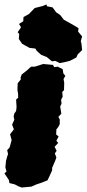

<svg xmlns="http://www.w3.org/2000/svg" viewBox="-39 -810 387 858"><path d="M-15 -62 -12 -92 -7 -110 -3 -122 -7 -139 4 -151 13 -184 6 -210 23 -232 15 -253 25 -275 22 -289 25 -303 33 -314 35 -332 33 -365 42 -373V-390L39 -408L40 -438L54 -455L53 -464L58 -477L82 -496L93 -506L100 -512H116L154 -524L198 -520L203 -510L219 -512L241 -501L244 -482L253 -471L245 -457L248 -440L247 -407L239 -399L241 -378L234 -364L236 -347L230 -334L235 -302L222 -288L228 -276V-255L221 -242L213 -232L212 -209L223 -200L213 -181L221 -171L205 -154L214 -136L206 -124L213 -107L209 -95L194 -60V-49L180 -18L173 -4L142 8L124 14L101 24L58 28L42 22L27 14L3 8L1 -5L-19 -35L-10 -44ZM228 -528 208 -538 193 -536 170 -555 145 -565 125 -583 119 -593 93 -596 60 -614 45 -636 47 -658 40 -666 55 -688 46 -703 65 -715 66 -734 90 -747 116 -774 151 -783 169 -790 171 -782 196 -777 212 -755 230 -743 246 -722 289 -698 312 -684 310 -669 328 -647 322 -626 325 -616 328 -586 309 -568 302 -553 273 -538 249 -532Z"/></svg>

Font: Winky Rough Black
Style: Italic
Weight: 900
Italic angle: -8.97852°
Designer: Simon Atzbach
Foundry: typofactur
Version: Version 1.206; ttfautohint (v1.8.4.7-5d5b)